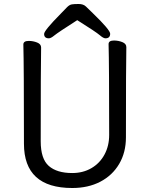

<svg xmlns="http://www.w3.org/2000/svg" viewBox="-20 -918 750 962"><path d="M342 24Q100 24 100 -198Q100 -586 97 -695Q97 -713 124 -713Q146 -713 166 -705Q186 -697 186 -680Q184 -584 184 -210Q184 -122 224.5 -86.5Q265 -51 342 -51Q396 -51 438 -75.5Q480 -100 503.5 -143.5Q527 -187 527 -242Q527 -595 524 -697Q524 -715 551 -715Q573 -715 593 -707Q613 -699 613 -682Q611 -594 611 -230Q611 -154 577 -96.5Q543 -39 482.5 -7.5Q422 24 342 24ZM508 -726Q498 -726 479.5 -742Q461 -758 367 -817Q270 -755 252.5 -740.5Q235 -726 225 -726Q201 -726 201 -748Q201 -765 284 -849Q304 -870 316 -882Q328 -894 339.5 -896Q351 -898 374 -898Q398 -898 411 -885Q424 -872 444 -853Q532 -768 532 -749Q532 -726 508 -726Z"/></svg>

Font: LXGW WenKai Lite
Style: Bold
Weight: 700
Designer: LXGW / Fontworks Inc.
Foundry: LXGW / Fontworks Inc.
Version: Version 1.330;April 28, 2024